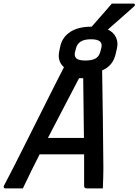

<svg xmlns="http://www.w3.org/2000/svg" viewBox="-37 -1046 769 1066"><path d="M90 0H-6Q-21 0 -15 -15Q8 -58 40 -121Q72 -184 109 -258Q146 -332 184 -407.5Q222 -483 256.5 -552Q291 -621 318 -673Q280 -706 292 -762L297 -786Q308 -839 352.5 -868.5Q397 -898 472 -898Q500 -930 527 -960.5Q554 -991 584 -1026H705Q711 -1026 712 -1021Q713 -1016 708 -1011Q679 -985 658.5 -967Q638 -949 616.5 -930Q595 -911 562 -882Q595 -866 607.5 -837.5Q620 -809 612 -776L606 -750Q598 -713 578.5 -690Q559 -667 530 -655Q532 -534 534 -397Q536 -260 537 -112Q537 -85 536 -57Q535 -29 534 0H446Q436 0 432.5 -5Q429 -10 430 -27Q430 -69 430 -109.5Q430 -150 430 -189H183Q159 -142 135.5 -94.5Q112 -47 90 0ZM468 -828Q431 -828 411 -815Q391 -802 385 -778L380 -759Q373 -734 388 -721Q402 -710 437 -710Q473 -710 493 -721Q513 -732 520 -759L525 -778Q532 -802 519 -815Q505 -828 468 -828ZM402 -612Q363 -537 319 -453Q275 -369 229 -280H429Q428 -365 427 -447Q426 -529 425 -612Z"/></svg>

Font: Recursive Sn Lnr St Med
Style: Italic
Weight: 500
Italic angle: -15°
Version: Version 1.079;hotconv 1.0.112;makeotfexe 2.5.65598; ttfautoh